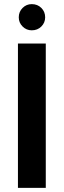

<svg xmlns="http://www.w3.org/2000/svg" viewBox="-20 -911 309 931"><path d="M67 0V-700H202V0ZM134 -764Q108 -764 89.5 -782.5Q71 -801 71 -827Q71 -854 89.5 -872.5Q108 -891 134 -891Q162 -891 180.5 -872.5Q199 -854 199 -827Q199 -801 180.5 -782.5Q162 -764 134 -764Z"/></svg>

Font: DM Sans 24pt
Style: Bold
Weight: 700
Designer: Colophon Foundry, Jonny Pinhorn
Foundry: Colophon Foundry
Version: Version 4.004;gftools[0.9.30]